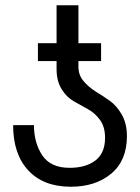

<svg xmlns="http://www.w3.org/2000/svg" viewBox="-20 -688 532 729"><path d="M461.9 -170.9Q461.9 -78.1 401.9 -28.3Q342.3 21 249 21Q145 21 87.4 -41Q29.8 -103 29.8 -212.9H108.9Q108.9 -145.5 140.6 -98.1Q172.4 -50.8 244.1 -50.8Q306.2 -50.8 342.8 -79.1Q378.9 -106.9 378.9 -165Q378.9 -206.1 359.9 -232.4Q340.8 -258.8 314 -273.4Q295.9 -283.2 259.8 -303.7Q232.9 -318.8 213.9 -349.6Q194.8 -380.4 194.8 -425.8V-456.1H124V-523.9H194.8V-668H277.8V-523.9H363.8V-456.1H277.8V-434.1Q277.8 -403.3 296.9 -380.4Q316.4 -357.4 342.8 -340.8Q373 -322.3 397 -305.2Q423.3 -286.6 442.9 -252Q461.9 -218.3 461.9 -170.9Z"/></svg>

Font: Miedinger*
Style: Book
Weight: 400
Version: Version 001.000